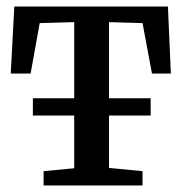

<svg xmlns="http://www.w3.org/2000/svg" viewBox="-20 -570 563 590"><path d="M443 -268V-215H315V-54L418 -44V0H114V-44L208 -53V-215H81V-268H208V-502L102 -499L74 -344H13L24 -550H496L505 -344H447L418 -499L315 -502V-268Z"/></svg>

Font: Aikya SemiBold
Style: Regular
Weight: 600
Designer: Neelakash Kshetrimayum (Latin subset based on Merriweather by Eben Sorkin)
Foundry: Brand New Type
Version: Version 1.00 b005